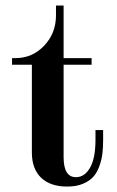

<svg xmlns="http://www.w3.org/2000/svg" viewBox="-20 -668 428 700"><path d="M211.9 -647.9V-456.1H314V-432.1H211.9V-95.2Q211.9 -22 256.8 -22Q288.6 -22 308.3 -56.6Q328.1 -91.3 328.1 -158.2V-193.8H356V-158.2Q356 -130.4 353.3 -107.9Q350.6 -85.4 342.3 -62.3Q334 -39.1 320.1 -23.4Q306.2 -7.8 282 2.2Q257.8 12.2 225.1 12.2Q163.1 12.2 129.6 -20.3Q96.2 -52.7 96.2 -111.8V-432.1H23.9V-456.1H36.1Q98.1 -456.1 141.1 -501.5Q184.1 -546.9 184.1 -611.8V-647.9Z"/></svg>

Font: Flanker Steampunk
Style: Bold
Weight: 700
Designer: Alexey Kryukov, Leonardo Di Lena
Foundry: Alexey Kryukov, Leonardo Di Lena
Version: 1.210